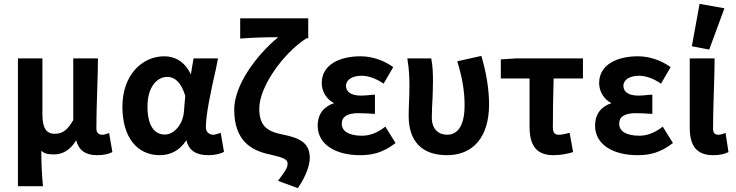

<svg xmlns="http://www.w3.org/2000/svg" viewBox="-20 -794 3817 996"><path d="M73 172H203C196 101 195 56 194 -12C212 5 234 7 261 7C306 7 346 -17 375 -66C389 -14 424 11 484 11C518 11 542 5 563 -5L546 -104C531 -98 518 -95 511 -95C493 -95 480 -104 480 -127C480 -197 483 -290 486 -383C487 -417 488 -459 488 -491H360V-171C327 -113 299 -100 264 -100C220 -100 200 -130 200 -200V-491H73Z M809 11C866 11 914 -15 947 -67C959 -12 999 11 1061 11C1095 11 1123 4 1142 -6L1125 -105C1110 -100 1096 -95 1087 -95C1066 -95 1048 -108 1048 -134C1048 -202 1075 -327 1100 -436L1111 -491H984L970 -408C938 -476 886 -502 832 -502C718 -502 615 -406 615 -240C615 -81 692 11 809 11ZM847 -395C885 -395 919 -370 941 -297L934 -214C929 -149 883 -96 835 -96C779 -96 745 -145 745 -241C745 -345 796 -395 847 -395Z M1379 7C1454 24 1472 33 1472 56C1472 78 1455 100 1422 144L1525 182C1569 119 1587 59 1587 27C1587 -47 1545 -77 1447 -96C1364 -112 1325 -142 1325 -231C1325 -343 1447 -516 1569 -595H1579V-699H1226V-594C1291 -599 1357 -601 1423 -601C1304 -502 1195 -349 1195 -226C1195 -63 1284 -13 1379 7Z M1848 11C1912 11 1967 -2 2032 -52L1979 -137C1934 -102 1894 -90 1858 -90C1790 -90 1753 -113 1753 -152C1753 -189 1782 -207 1840 -207C1864 -207 1898 -205 1925 -203V-303L1908 -302C1889 -300 1871 -298 1854 -298C1800 -298 1775 -318 1775 -349C1775 -381 1809 -401 1855 -401C1893 -401 1932 -386 1970 -360L2020 -446C1969 -482 1909 -502 1850 -502C1744 -502 1649 -460 1649 -363C1649 -323 1671 -280 1713 -259C1662 -242 1628 -205 1628 -142C1628 -43 1723 11 1848 11Z M2104 -345C2104 -320 2103 -294 2102 -269C2101 -244 2100 -218 2100 -192C2100 -65 2165 11 2299 11C2435 11 2517 -84 2517 -252C2517 -334 2502 -419 2477 -504L2352 -476C2381 -383 2390 -313 2390 -247C2390 -142 2354 -95 2300 -95C2257 -95 2220 -122 2220 -184C2220 -217 2222 -254 2224 -289C2225 -319 2226 -348 2226 -369C2226 -412 2225 -452 2217 -491H2093C2103 -432 2104 -382 2104 -345Z M2578 -387H2727V-138C2727 -45 2758 11 2851 11C2888 11 2924 4 2953 -5L2935 -105C2912 -99 2894 -95 2878 -95C2859 -95 2848 -105 2848 -132C2848 -204 2849 -296 2852 -387H3004V-491H2656L2578 -486Z M3287 11C3351 11 3406 -2 3471 -52L3418 -137C3373 -102 3333 -90 3297 -90C3229 -90 3192 -113 3192 -152C3192 -189 3221 -207 3279 -207C3303 -207 3337 -205 3364 -203V-303L3347 -302C3328 -300 3310 -298 3293 -298C3239 -298 3214 -318 3214 -349C3214 -381 3248 -401 3294 -401C3332 -401 3371 -386 3409 -360L3459 -446C3408 -482 3348 -502 3289 -502C3183 -502 3088 -460 3088 -363C3088 -323 3110 -280 3152 -259C3101 -242 3067 -205 3067 -142C3067 -43 3162 11 3287 11Z M3558 -491V-133C3558 -44 3588 11 3680 11C3715 11 3738 5 3759 -5L3744 -104C3727 -98 3715 -95 3707 -95C3688 -95 3679 -104 3679 -127C3679 -197 3682 -290 3685 -383C3686 -417 3687 -459 3687 -491ZM3659 -537 3738 -751 3609 -774 3569 -554Z"/></svg>

Font: Source Sans Pro SemBd
Style: Regular
Weight: 700
Designer: Paul D. Hunt
Foundry: Adobe Systems Incorporated
Version: Version 2.020;PS 2.0;hotconv 1.0.86;makeotf.lib2.5.63406